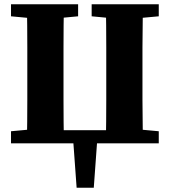

<svg xmlns="http://www.w3.org/2000/svg" viewBox="-20 -677 802 907"><path d="M107 0Q108 -52 108.5 -102.5Q109 -153 109 -204.5Q109 -256 109 -307V-350Q109 -402 109 -453.5Q109 -505 108.5 -556.5Q108 -608 107 -657H282Q281 -607 280.5 -555.5Q280 -504 280 -452.5Q280 -401 280 -350V-307Q280 -256 280 -204Q280 -152 280.5 -101.5Q281 -51 282 0ZM480 0Q481 -52 481.5 -102.5Q482 -153 482 -204.5Q482 -256 482 -307V-349Q482 -402 482 -453.5Q482 -505 481.5 -556.5Q481 -608 480 -657H655Q655 -607 654 -555.5Q653 -504 653 -452.5Q653 -401 653 -350V-307Q653 -256 653 -204Q653 -152 654 -101.5Q655 -51 655 0ZM32 -600V-657H349V-600L211 -587H170ZM413 -600V-657H730V-600L589 -587H549ZM32 0V-57L174 -70H189V0ZM730 0H573V-70H588L730 -57ZM324 -38H441L423 210H342ZM566 0H196V-62H566Z"/></svg>

Font: Source Serif 4 18pt
Style: Bold
Weight: 700
Designer: Frank Grießhammer
Foundry: Adobe Systems Incorporated
Version: Version 4.004;hotconv 1.0.116;makeotfexe 2.5.65601